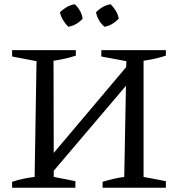

<svg xmlns="http://www.w3.org/2000/svg" viewBox="-20 -884 841 904"><path d="M37 0V-28Q64 -37 90.5 -42.5Q117 -48 143 -51L152 -596L37 -618V-648H337V-622Q313 -614 286.5 -608Q260 -602 232 -598L233 -164L574 -568L575 -596L457 -618V-648H761V-622Q737 -614 710.5 -608Q684 -602 656 -598V-51L761 -31V0H463V-28Q489 -36 515 -42Q541 -48 565 -51L573 -480L233 -80V-51L335 -31V0ZM332 -864Q364 -834 369 -796Q357 -782 339 -771.5Q321 -761 302 -758Q288 -771 277.5 -788.5Q267 -806 262 -826Q276 -840 294 -850.5Q312 -861 332 -864ZM501 -864Q515 -850 525.5 -832.5Q536 -815 539 -796Q526 -782 508.5 -771.5Q491 -761 472 -758Q441 -784 432 -826Q445 -840 463 -850.5Q481 -861 501 -864Z"/></svg>

Font: Piazzolla SC
Style: Regular
Weight: 400
Designer: Juan Pablo del Peral
Foundry: Huerta Tipografica
Version: Version 1.330